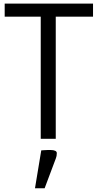

<svg xmlns="http://www.w3.org/2000/svg" viewBox="-20 -767 540 1061"><path d="M205.1 -674.8H5.9V-747.1H494.1V-674.8H288.1V0H205.1ZM221.7 63Q233.4 62 242.7 62H260.7Q275.4 62 284.7 66.2Q293.9 70.3 293.9 79.1Q293.9 95.7 288.6 108.4L226.6 273.4H173.3L208 64Z"/></svg>

Font: Armata
Style: Regular
Weight: 400
Designer: Viktoriya Grabowska
Foundry: Viktoriya Grabowska
Version: Version 1.002